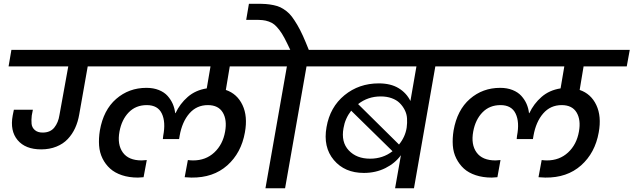

<svg xmlns="http://www.w3.org/2000/svg" viewBox="-20 -1007 3389 1027"><path d="M1290 -298.8Q1270.5 -189 1195.6 -122.3Q1120.6 -55.7 1003.9 -57.1Q990.2 -57.1 967.8 -59.1L984.9 -150.9Q1000.5 -148.9 1013.2 -148.9Q1080.6 -148.9 1126.2 -191.4Q1171.9 -233.9 1184.1 -303.2Q1195.3 -365.7 1171.6 -405.3Q1147.9 -444.8 1091.8 -444.8Q1031.7 -444.8 992.9 -400.1Q954.1 -355.5 940.9 -280.8L938 -263.2H851.1L853 -280.8Q867.2 -354 845.7 -399.4Q824.2 -444.8 765.1 -444.8Q706.5 -444.8 668.7 -406Q630.9 -367.2 619.1 -303.2Q606.4 -233.9 637 -191.4Q667.5 -148.9 737.8 -148.9Q745.6 -148.9 765.1 -150.9L748 -59.1Q723.6 -57.1 717.8 -57.1Q670.4 -57.1 632.3 -69.8Q594.2 -82.5 569.1 -105.2Q543.9 -127.9 528.3 -159.4Q512.7 -190.9 510 -228.8Q507.3 -266.6 514.2 -309.1Q533.2 -418.5 601.3 -477.8Q669.4 -537.1 763.2 -537.1Q800.8 -537.1 829.8 -525.4Q858.9 -513.7 876.5 -493.9Q894 -474.1 904.1 -451.2Q914.1 -428.2 917 -401.9H918.9Q942.4 -452.1 984.1 -488.5Q1025.9 -524.9 1085.9 -534.2L1106 -651.9H449.2L403.8 -395Q397 -355 381.8 -322Q366.7 -289.1 342.3 -263.2Q317.9 -237.3 281.5 -222.7Q245.1 -208 200.2 -208Q115.7 -208 74.2 -257.6Q32.7 -307.1 47.9 -389.2Q48.8 -394 51 -404.5Q53.2 -415 54.2 -419.9H155.8L149.9 -389.2Q147 -365.2 148.9 -345Q150.9 -324.7 166.3 -311.3Q181.6 -297.9 208 -297.9Q249 -297.9 270.5 -324.7Q292 -351.6 297.9 -391.1L345.2 -651.9H25.9L41 -740.2H1456.1L1439.9 -651.9H1209L1188 -525.9Q1248.5 -505.4 1277.1 -445.1Q1305.7 -384.8 1290 -298.8Z M1504.9 0H1399.9L1514.6 -651.9H1392.6L1408.7 -740.2H1532.7Q1515.1 -777.8 1501.7 -803.2Q1488.3 -828.6 1473.9 -847.2Q1459.5 -865.7 1447.3 -875.7Q1435.1 -885.7 1417.7 -891.8Q1400.4 -897.9 1384 -899.4Q1367.7 -900.9 1341.8 -900.9H1296.9L1311.5 -986.8H1354.5Q1383.3 -986.8 1402.8 -985.4Q1422.4 -983.9 1443.6 -979.5Q1464.8 -975.1 1479.7 -968Q1494.6 -960.9 1511.5 -948Q1528.3 -935.1 1541.5 -917.5Q1554.7 -899.9 1570.1 -874Q1585.4 -848.1 1600.1 -815.7Q1614.7 -783.2 1631.8 -740.2H1756.8L1741.7 -651.9H1619.6Z M2093.3 0 2124.5 -176.8Q2093.3 -133.8 2041.5 -107.9Q1989.7 -82 1926.3 -82Q1823.7 -82 1765.6 -151.1Q1707.5 -220.2 1726.6 -327.1Q1745.1 -434.1 1822.5 -497.6Q1899.9 -561 2006.3 -561Q2069.8 -561 2112.1 -535.4Q2154.3 -509.8 2175.3 -466.8L2207.5 -651.9H1694.3L1709.5 -740.2H2445.3L2430.7 -651.9H2308.6L2194.3 0ZM2016.6 -491.2Q1947.8 -491.2 1895.5 -450.2L2114.3 -233.9Q2147.5 -274.4 2155.3 -324.2Q2158.7 -349.6 2157.2 -373.5Q2155.8 -397.5 2144.8 -418.9Q2133.8 -440.4 2117.2 -456.5Q2100.6 -472.7 2074.7 -481.9Q2048.8 -491.2 2016.6 -491.2ZM1959.5 -158.2Q2028.3 -158.2 2079.6 -198.2L1858.4 -415Q1825.7 -372.6 1817.4 -321.8Q1803.7 -247.1 1845.5 -202.6Q1887.2 -158.2 1959.5 -158.2Z M3182.6 -298.8Q3163.1 -189 3088.1 -122.3Q3013.2 -55.7 2896.5 -57.1Q2882.8 -57.1 2860.4 -59.1L2877.4 -150.9Q2893.1 -148.9 2905.3 -148.9Q2972.7 -148.9 3018.6 -191.4Q3064.5 -233.9 3076.7 -303.2Q3087.9 -365.7 3064.2 -405.3Q3040.5 -444.8 2984.4 -444.8Q2924.3 -444.8 2885.5 -400.1Q2846.7 -355.5 2833.5 -280.8L2830.6 -263.2H2743.7L2745.6 -280.8Q2759.8 -354 2738 -399.4Q2716.3 -444.8 2657.2 -444.8Q2598.6 -444.8 2560.8 -406Q2522.9 -367.2 2511.2 -303.2Q2498.5 -233.9 2529.3 -191.4Q2560.1 -148.9 2630.4 -148.9Q2637.7 -148.9 2657.2 -150.9L2640.6 -59.1Q2616.2 -57.1 2610.4 -57.1Q2563 -57.1 2524.7 -69.8Q2486.3 -82.5 2461.4 -105.2Q2436.5 -127.9 2420.7 -159.4Q2404.8 -190.9 2402.1 -228.8Q2399.4 -266.6 2406.2 -309.1Q2425.3 -418.5 2493.4 -477.8Q2561.5 -537.1 2655.3 -537.1Q2692.9 -537.1 2721.9 -525.4Q2751 -513.7 2768.8 -493.9Q2786.6 -474.1 2796.6 -451.2Q2806.6 -428.2 2809.6 -401.9H2811.5Q2835 -452.1 2876.7 -488.5Q2918.5 -524.9 2978.5 -534.2L2998.5 -651.9H2378.4L2394.5 -740.2H3348.6L3332.5 -651.9H3101.6L3080.6 -525.9Q3141.1 -505.4 3169.7 -445.1Q3198.2 -384.8 3182.6 -298.8Z"/></svg>

Font: Poppins Medium
Style: Italic
Weight: 500
Italic angle: -10°
Designer: Ninad Kale (Devanagari), Jonny Pinhorn (Latin)
Foundry: Indian Type Foundry
Version: Version 3.200;PS 1.000;hotconv 16.6.54;makeotf.lib2.5.65590